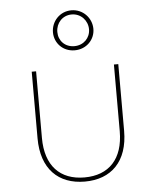

<svg xmlns="http://www.w3.org/2000/svg" viewBox="-55 -826 705 875"><g transform="rotate(-5 298.0 -388.5)"><path d="M298 3C419 3 496 -72 496 -212V-517H476V-212C476 -85 410 -16 298 -16C186 -16 120 -85 120 -212V-517H100V-212C100 -72 177 3 298 3ZM304 -597C358 -597 397 -638 397 -687C397 -737 357 -780 304 -780C251 -780 212 -737 212 -687C212 -638 250 -597 304 -597ZM304 -616C261 -616 232 -647 232 -687C232 -728 262 -761 304 -761C346 -761 377 -727 377 -687C377 -648 347 -616 304 -616Z"/></g></svg>

Font: Chess Sans Thin
Style: Regular
Weight: 100
Designer: Wolf Bōese
Foundry: Wolf Bōese
Version: Version 7.223;Glyphs 3.3 (3306)